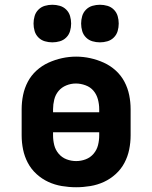

<svg xmlns="http://www.w3.org/2000/svg" viewBox="-20 -779 640 807"><path d="M300 8Q270 8 240 3Q210 -2 183 -14.5Q156 -27 133.5 -47.5Q111 -68 97 -94.5Q83 -121 77 -150.5Q71 -180 71 -210V-320Q71 -350 77 -379.5Q83 -409 97 -435.5Q111 -462 133.5 -482.5Q156 -503 183.5 -515.5Q211 -528 240.5 -534.5Q270 -541 300 -541Q330 -541 359.5 -534.5Q389 -528 416.5 -515.5Q444 -503 466.5 -482.5Q489 -462 503 -435.5Q517 -409 523 -379.5Q529 -350 529 -320V-210Q529 -180 523 -150.5Q517 -121 503 -94.5Q489 -68 466.5 -47.5Q444 -27 417 -14.5Q390 -2 360 3Q330 8 300 8ZM397 -307V-320Q397 -341 391.5 -361.5Q386 -382 373 -397.5Q360 -413 339.5 -420.5Q319 -428 299 -428Q278 -428 258.5 -420Q239 -412 226 -396.5Q213 -381 208 -360.5Q203 -340 203 -320V-307ZM300 -102Q321 -102 340.5 -109.5Q360 -117 373.5 -133Q387 -149 392 -169Q397 -189 397 -210V-223H203V-210Q203 -189 208 -169Q213 -149 226.5 -133Q240 -117 259.5 -109.5Q279 -102 300 -102ZM400 -601Q384 -601 368.5 -605.5Q353 -610 341.5 -621.5Q330 -633 325.5 -648.5Q321 -664 321 -680Q321 -696 325.5 -711.5Q330 -727 341.5 -738.5Q353 -750 368.5 -754.5Q384 -759 400 -759Q416 -759 431.5 -754.5Q447 -750 458.5 -738.5Q470 -727 474.5 -711.5Q479 -696 479 -680Q479 -664 474.5 -648.5Q470 -633 458.5 -621.5Q447 -610 431.5 -605.5Q416 -601 400 -601ZM200 -601Q184 -601 168.5 -605.5Q153 -610 141.5 -621.5Q130 -633 125.5 -648.5Q121 -664 121 -680Q121 -696 125.5 -711.5Q130 -727 141.5 -738.5Q153 -750 168.5 -754.5Q184 -759 200 -759Q216 -759 231.5 -754.5Q247 -750 258.5 -738.5Q270 -727 274.5 -711.5Q279 -696 279 -680Q279 -664 274.5 -648.5Q270 -633 258.5 -621.5Q247 -610 231.5 -605.5Q216 -601 200 -601Z"/></svg>

Font: Iosevka Curly XBdEx
Style: Regular
Weight: 800
Width: 7
Monospace: yes
Designer: Belleve Invis
Foundry: Belleve Invis
Version: Version 11.1.0; ttfautohint (v1.8.3)